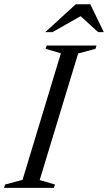

<svg xmlns="http://www.w3.org/2000/svg" viewBox="-44 -904 520 924"><path d="M249 -647.5 175.5 -669 180.5 -685H420.5L415.5 -669L332 -646.5L147 -37.5L220.5 -16L215.5 0H-24.5L-19.5 -16L64.5 -38.5ZM174 -749.5 320.5 -883.5H390.5L455.5 -749.5H428L336 -833.5H357L208.5 -749.5Z"/></svg>

Font: Newsreader 36pt
Style: Italic
Weight: 400
Italic angle: -17°
Designer: Hugues Gentile
Foundry: Production Type
Version: Version 1.003